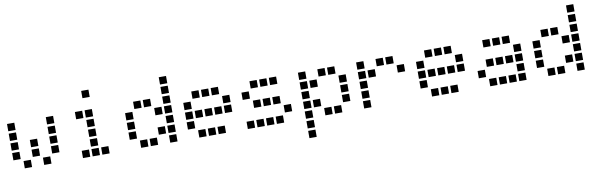

<svg xmlns="http://www.w3.org/2000/svg" viewBox="-54 -1225 6107 1950"><g transform="rotate(-10 3000.0 -250.5)"><path d="M14 -488Q13 -488 13 -488Q13 -488 13 -487V-414Q13 -413 13 -413Q13 -413 14 -413H87Q88 -413 88 -413Q88 -413 88 -414V-487Q88 -488 88 -488Q88 -488 87 -488ZM414 -488Q413 -488 413 -488Q413 -488 413 -487V-414Q413 -413 413 -413Q413 -413 414 -413H487Q488 -413 488 -413Q488 -413 488 -414V-487Q488 -488 488 -488Q488 -488 487 -488ZM14 -388Q13 -388 13 -388Q13 -388 13 -387V-314Q13 -313 13 -313Q13 -313 14 -313H87Q88 -313 88 -313Q88 -313 88 -314V-387Q88 -388 88 -388Q88 -388 87 -388ZM414 -388Q413 -388 413 -388Q413 -388 413 -387V-314Q413 -313 413 -313Q413 -313 414 -313H487Q488 -313 488 -313Q488 -313 488 -314V-387Q488 -388 488 -388Q488 -388 487 -388ZM14 -288Q13 -288 13 -288Q13 -288 13 -287V-214Q13 -213 13 -213Q13 -213 14 -213H87Q88 -213 88 -213Q88 -213 88 -214V-287Q88 -288 88 -288Q88 -288 87 -288ZM214 -288Q213 -288 213 -288Q213 -288 213 -287V-214Q213 -213 213 -213Q213 -213 214 -213H287Q288 -213 288 -213Q288 -213 288 -214V-287Q288 -288 288 -288Q288 -288 287 -288ZM414 -288Q413 -288 413 -288Q413 -288 413 -287V-214Q413 -213 413 -213Q413 -213 414 -213H487Q488 -213 488 -213Q488 -213 488 -214V-287Q488 -288 488 -288Q488 -288 487 -288ZM14 -188Q13 -188 13 -188Q13 -188 13 -187V-114Q13 -113 13 -113Q13 -113 14 -113H87Q88 -113 88 -113Q88 -113 88 -114V-187Q88 -188 88 -188Q88 -188 87 -188ZM214 -188Q213 -188 213 -188Q213 -188 213 -187V-114Q213 -113 213 -113Q213 -113 214 -113H287Q288 -113 288 -113Q288 -113 288 -114V-187Q288 -188 288 -188Q288 -188 287 -188ZM414 -188Q413 -188 413 -188Q413 -188 413 -187V-114Q413 -113 413 -113Q413 -113 414 -113H487Q488 -113 488 -113Q488 -113 488 -114V-187Q488 -188 488 -188Q488 -188 487 -188ZM114 -88Q113 -88 113 -88Q113 -88 113 -87V-14Q113 -13 113 -13Q113 -13 114 -13H187Q188 -13 188 -13Q188 -13 188 -14V-87Q188 -88 188 -88Q188 -88 187 -88ZM314 -88Q313 -88 313 -88Q313 -88 313 -87V-14Q313 -13 313 -13Q313 -13 314 -13H387Q388 -13 388 -13Q388 -13 388 -14V-87Q388 -88 388 -88Q388 -88 387 -88Z M814 -688Q813 -688 813 -688Q813 -688 813 -687V-614Q813 -613 813 -613Q813 -613 814 -613H887Q888 -613 888 -613Q888 -613 888 -614V-687Q888 -688 888 -688Q888 -688 887 -688ZM714 -488Q713 -488 713 -488Q713 -488 713 -487V-414Q713 -413 713 -413Q713 -413 714 -413H787Q788 -413 788 -413Q788 -413 788 -414V-487Q788 -488 788 -488Q788 -488 787 -488ZM814 -488Q813 -488 813 -488Q813 -488 813 -487V-414Q813 -413 813 -413Q813 -413 814 -413H887Q888 -413 888 -413Q888 -413 888 -414V-487Q888 -488 888 -488Q888 -488 887 -488ZM814 -388Q813 -388 813 -388Q813 -388 813 -387V-314Q813 -313 813 -313Q813 -313 814 -313H887Q888 -313 888 -313Q888 -313 888 -314V-387Q888 -388 888 -388Q888 -388 887 -388ZM814 -288Q813 -288 813 -288Q813 -288 813 -287V-214Q813 -213 813 -213Q813 -213 814 -213H887Q888 -213 888 -213Q888 -213 888 -214V-287Q888 -288 888 -288Q888 -288 887 -288ZM814 -188Q813 -188 813 -188Q813 -188 813 -187V-114Q813 -113 813 -113Q813 -113 814 -113H887Q888 -113 888 -113Q888 -113 888 -114V-187Q888 -188 888 -188Q888 -188 887 -188ZM714 -88Q713 -88 713 -88Q713 -88 713 -87V-14Q713 -13 713 -13Q713 -13 714 -13H787Q788 -13 788 -13Q788 -13 788 -14V-87Q788 -88 788 -88Q788 -88 787 -88ZM814 -88Q813 -88 813 -88Q813 -88 813 -87V-14Q813 -13 813 -13Q813 -13 814 -13H887Q888 -13 888 -13Q888 -13 888 -14V-87Q888 -88 888 -88Q888 -88 887 -88ZM914 -88Q913 -88 913 -88Q913 -88 913 -87V-14Q913 -13 913 -13Q913 -13 914 -13H987Q988 -13 988 -13Q988 -13 988 -14V-87Q988 -88 988 -88Q988 -88 987 -88Z M1614 -688Q1613 -688 1613 -688Q1613 -688 1613 -687V-614Q1613 -613 1613 -613Q1613 -613 1614 -613H1687Q1688 -613 1688 -613Q1688 -613 1688 -614V-687Q1688 -688 1688 -688Q1688 -688 1687 -688ZM1614 -588Q1613 -588 1613 -588Q1613 -588 1613 -587V-514Q1613 -513 1613 -513Q1613 -513 1614 -513H1687Q1688 -513 1688 -513Q1688 -513 1688 -514V-587Q1688 -588 1688 -588Q1688 -588 1687 -588ZM1314 -488Q1313 -488 1313 -488Q1313 -488 1313 -487V-414Q1313 -413 1313 -413Q1313 -413 1314 -413H1387Q1388 -413 1388 -413Q1388 -413 1388 -414V-487Q1388 -488 1388 -488Q1388 -488 1387 -488ZM1414 -488Q1413 -488 1413 -488Q1413 -488 1413 -487V-414Q1413 -413 1413 -413Q1413 -413 1414 -413H1487Q1488 -413 1488 -413Q1488 -413 1488 -414V-487Q1488 -488 1488 -488Q1488 -488 1487 -488ZM1614 -488Q1613 -488 1613 -488Q1613 -488 1613 -487V-414Q1613 -413 1613 -413Q1613 -413 1614 -413H1687Q1688 -413 1688 -413Q1688 -413 1688 -414V-487Q1688 -488 1688 -488Q1688 -488 1687 -488ZM1214 -388Q1213 -388 1213 -388Q1213 -388 1213 -387V-314Q1213 -313 1213 -313Q1213 -313 1214 -313H1287Q1288 -313 1288 -313Q1288 -313 1288 -314V-387Q1288 -388 1288 -388Q1288 -388 1287 -388ZM1514 -388Q1513 -388 1513 -388Q1513 -388 1513 -387V-314Q1513 -313 1513 -313Q1513 -313 1514 -313H1587Q1588 -313 1588 -313Q1588 -313 1588 -314V-387Q1588 -388 1588 -388Q1588 -388 1587 -388ZM1614 -388Q1613 -388 1613 -388Q1613 -388 1613 -387V-314Q1613 -313 1613 -313Q1613 -313 1614 -313H1687Q1688 -313 1688 -313Q1688 -313 1688 -314V-387Q1688 -388 1688 -388Q1688 -388 1687 -388ZM1214 -288Q1213 -288 1213 -288Q1213 -288 1213 -287V-214Q1213 -213 1213 -213Q1213 -213 1214 -213H1287Q1288 -213 1288 -213Q1288 -213 1288 -214V-287Q1288 -288 1288 -288Q1288 -288 1287 -288ZM1614 -288Q1613 -288 1613 -288Q1613 -288 1613 -287V-214Q1613 -213 1613 -213Q1613 -213 1614 -213H1687Q1688 -213 1688 -213Q1688 -213 1688 -214V-287Q1688 -288 1688 -288Q1688 -288 1687 -288ZM1214 -188Q1213 -188 1213 -188Q1213 -188 1213 -187V-114Q1213 -113 1213 -113Q1213 -113 1214 -113H1287Q1288 -113 1288 -113Q1288 -113 1288 -114V-187Q1288 -188 1288 -188Q1288 -188 1287 -188ZM1514 -188Q1513 -188 1513 -188Q1513 -188 1513 -187V-114Q1513 -113 1513 -113Q1513 -113 1514 -113H1587Q1588 -113 1588 -113Q1588 -113 1588 -114V-187Q1588 -188 1588 -188Q1588 -188 1587 -188ZM1614 -188Q1613 -188 1613 -188Q1613 -188 1613 -187V-114Q1613 -113 1613 -113Q1613 -113 1614 -113H1687Q1688 -113 1688 -113Q1688 -113 1688 -114V-187Q1688 -188 1688 -188Q1688 -188 1687 -188ZM1314 -88Q1313 -88 1313 -88Q1313 -88 1313 -87V-14Q1313 -13 1313 -13Q1313 -13 1314 -13H1387Q1388 -13 1388 -13Q1388 -13 1388 -14V-87Q1388 -88 1388 -88Q1388 -88 1387 -88ZM1414 -88Q1413 -88 1413 -88Q1413 -88 1413 -87V-14Q1413 -13 1413 -13Q1413 -13 1414 -13H1487Q1488 -13 1488 -13Q1488 -13 1488 -14V-87Q1488 -88 1488 -88Q1488 -88 1487 -88ZM1614 -88Q1613 -88 1613 -88Q1613 -88 1613 -87V-14Q1613 -13 1613 -13Q1613 -13 1614 -13H1687Q1688 -13 1688 -13Q1688 -13 1688 -14V-87Q1688 -88 1688 -88Q1688 -88 1687 -88Z M1914 -488Q1913 -488 1913 -488Q1913 -488 1913 -487V-414Q1913 -413 1913 -413Q1913 -413 1914 -413H1987Q1988 -413 1988 -413Q1988 -413 1988 -414V-487Q1988 -488 1988 -488Q1988 -488 1987 -488ZM2014 -488Q2013 -488 2013 -488Q2013 -488 2013 -487V-414Q2013 -413 2013 -413Q2013 -413 2014 -413H2087Q2088 -413 2088 -413Q2088 -413 2088 -414V-487Q2088 -488 2088 -488Q2088 -488 2087 -488ZM2114 -488Q2113 -488 2113 -488Q2113 -488 2113 -487V-414Q2113 -413 2113 -413Q2113 -413 2114 -413H2187Q2188 -413 2188 -413Q2188 -413 2188 -414V-487Q2188 -488 2188 -488Q2188 -488 2187 -488ZM1814 -388Q1813 -388 1813 -388Q1813 -388 1813 -387V-314Q1813 -313 1813 -313Q1813 -313 1814 -313H1887Q1888 -313 1888 -313Q1888 -313 1888 -314V-387Q1888 -388 1888 -388Q1888 -388 1887 -388ZM2214 -388Q2213 -388 2213 -388Q2213 -388 2213 -387V-314Q2213 -313 2213 -313Q2213 -313 2214 -313H2287Q2288 -313 2288 -313Q2288 -313 2288 -314V-387Q2288 -388 2288 -388Q2288 -388 2287 -388ZM1814 -288Q1813 -288 1813 -288Q1813 -288 1813 -287V-214Q1813 -213 1813 -213Q1813 -213 1814 -213H1887Q1888 -213 1888 -213Q1888 -213 1888 -214V-287Q1888 -288 1888 -288Q1888 -288 1887 -288ZM1914 -288Q1913 -288 1913 -288Q1913 -288 1913 -287V-214Q1913 -213 1913 -213Q1913 -213 1914 -213H1987Q1988 -213 1988 -213Q1988 -213 1988 -214V-287Q1988 -288 1988 -288Q1988 -288 1987 -288ZM2014 -288Q2013 -288 2013 -288Q2013 -288 2013 -287V-214Q2013 -213 2013 -213Q2013 -213 2014 -213H2087Q2088 -213 2088 -213Q2088 -213 2088 -214V-287Q2088 -288 2088 -288Q2088 -288 2087 -288ZM2114 -288Q2113 -288 2113 -288Q2113 -288 2113 -287V-214Q2113 -213 2113 -213Q2113 -213 2114 -213H2187Q2188 -213 2188 -213Q2188 -213 2188 -214V-287Q2188 -288 2188 -288Q2188 -288 2187 -288ZM2214 -288Q2213 -288 2213 -288Q2213 -288 2213 -287V-214Q2213 -213 2213 -213Q2213 -213 2214 -213H2287Q2288 -213 2288 -213Q2288 -213 2288 -214V-287Q2288 -288 2288 -288Q2288 -288 2287 -288ZM1814 -188Q1813 -188 1813 -188Q1813 -188 1813 -187V-114Q1813 -113 1813 -113Q1813 -113 1814 -113H1887Q1888 -113 1888 -113Q1888 -113 1888 -114V-187Q1888 -188 1888 -188Q1888 -188 1887 -188ZM1914 -88Q1913 -88 1913 -88Q1913 -88 1913 -87V-14Q1913 -13 1913 -13Q1913 -13 1914 -13H1987Q1988 -13 1988 -13Q1988 -13 1988 -14V-87Q1988 -88 1988 -88Q1988 -88 1987 -88ZM2014 -88Q2013 -88 2013 -88Q2013 -88 2013 -87V-14Q2013 -13 2013 -13Q2013 -13 2014 -13H2087Q2088 -13 2088 -13Q2088 -13 2088 -14V-87Q2088 -88 2088 -88Q2088 -88 2087 -88ZM2114 -88Q2113 -88 2113 -88Q2113 -88 2113 -87V-14Q2113 -13 2113 -13Q2113 -13 2114 -13H2187Q2188 -13 2188 -13Q2188 -13 2188 -14V-87Q2188 -88 2188 -88Q2188 -88 2187 -88Z M2514 -488Q2513 -488 2513 -488Q2513 -488 2513 -487V-414Q2513 -413 2513 -413Q2513 -413 2514 -413H2587Q2588 -413 2588 -413Q2588 -413 2588 -414V-487Q2588 -488 2588 -488Q2588 -488 2587 -488ZM2614 -488Q2613 -488 2613 -488Q2613 -488 2613 -487V-414Q2613 -413 2613 -413Q2613 -413 2614 -413H2687Q2688 -413 2688 -413Q2688 -413 2688 -414V-487Q2688 -488 2688 -488Q2688 -488 2687 -488ZM2714 -488Q2713 -488 2713 -488Q2713 -488 2713 -487V-414Q2713 -413 2713 -413Q2713 -413 2714 -413H2787Q2788 -413 2788 -413Q2788 -413 2788 -414V-487Q2788 -488 2788 -488Q2788 -488 2787 -488ZM2414 -388Q2413 -388 2413 -388Q2413 -388 2413 -387V-314Q2413 -313 2413 -313Q2413 -313 2414 -313H2487Q2488 -313 2488 -313Q2488 -313 2488 -314V-387Q2488 -388 2488 -388Q2488 -388 2487 -388ZM2514 -288Q2513 -288 2513 -288Q2513 -288 2513 -287V-214Q2513 -213 2513 -213Q2513 -213 2514 -213H2587Q2588 -213 2588 -213Q2588 -213 2588 -214V-287Q2588 -288 2588 -288Q2588 -288 2587 -288ZM2614 -288Q2613 -288 2613 -288Q2613 -288 2613 -287V-214Q2613 -213 2613 -213Q2613 -213 2614 -213H2687Q2688 -213 2688 -213Q2688 -213 2688 -214V-287Q2688 -288 2688 -288Q2688 -288 2687 -288ZM2714 -288Q2713 -288 2713 -288Q2713 -288 2713 -287V-214Q2713 -213 2713 -213Q2713 -213 2714 -213H2787Q2788 -213 2788 -213Q2788 -213 2788 -214V-287Q2788 -288 2788 -288Q2788 -288 2787 -288ZM2814 -188Q2813 -188 2813 -188Q2813 -188 2813 -187V-114Q2813 -113 2813 -113Q2813 -113 2814 -113H2887Q2888 -113 2888 -113Q2888 -113 2888 -114V-187Q2888 -188 2888 -188Q2888 -188 2887 -188ZM2414 -88Q2413 -88 2413 -88Q2413 -88 2413 -87V-14Q2413 -13 2413 -13Q2413 -13 2414 -13H2487Q2488 -13 2488 -13Q2488 -13 2488 -14V-87Q2488 -88 2488 -88Q2488 -88 2487 -88ZM2514 -88Q2513 -88 2513 -88Q2513 -88 2513 -87V-14Q2513 -13 2513 -13Q2513 -13 2514 -13H2587Q2588 -13 2588 -13Q2588 -13 2588 -14V-87Q2588 -88 2588 -88Q2588 -88 2587 -88ZM2614 -88Q2613 -88 2613 -88Q2613 -88 2613 -87V-14Q2613 -13 2613 -13Q2613 -13 2614 -13H2687Q2688 -13 2688 -13Q2688 -13 2688 -14V-87Q2688 -88 2688 -88Q2688 -88 2687 -88ZM2714 -88Q2713 -88 2713 -88Q2713 -88 2713 -87V-14Q2713 -13 2713 -13Q2713 -13 2714 -13H2787Q2788 -13 2788 -13Q2788 -13 2788 -14V-87Q2788 -88 2788 -88Q2788 -88 2787 -88Z M3014 -488Q3013 -488 3013 -488Q3013 -488 3013 -487V-414Q3013 -413 3013 -413Q3013 -413 3014 -413H3087Q3088 -413 3088 -413Q3088 -413 3088 -414V-487Q3088 -488 3088 -488Q3088 -488 3087 -488ZM3214 -488Q3213 -488 3213 -488Q3213 -488 3213 -487V-414Q3213 -413 3213 -413Q3213 -413 3214 -413H3287Q3288 -413 3288 -413Q3288 -413 3288 -414V-487Q3288 -488 3288 -488Q3288 -488 3287 -488ZM3314 -488Q3313 -488 3313 -488Q3313 -488 3313 -487V-414Q3313 -413 3313 -413Q3313 -413 3314 -413H3387Q3388 -413 3388 -413Q3388 -413 3388 -414V-487Q3388 -488 3388 -488Q3388 -488 3387 -488ZM3014 -388Q3013 -388 3013 -388Q3013 -388 3013 -387V-314Q3013 -313 3013 -313Q3013 -313 3014 -313H3087Q3088 -313 3088 -313Q3088 -313 3088 -314V-387Q3088 -388 3088 -388Q3088 -388 3087 -388ZM3114 -388Q3113 -388 3113 -388Q3113 -388 3113 -387V-314Q3113 -313 3113 -313Q3113 -313 3114 -313H3187Q3188 -313 3188 -313Q3188 -313 3188 -314V-387Q3188 -388 3188 -388Q3188 -388 3187 -388ZM3414 -388Q3413 -388 3413 -388Q3413 -388 3413 -387V-314Q3413 -313 3413 -313Q3413 -313 3414 -313H3487Q3488 -313 3488 -313Q3488 -313 3488 -314V-387Q3488 -388 3488 -388Q3488 -388 3487 -388ZM3014 -288Q3013 -288 3013 -288Q3013 -288 3013 -287V-214Q3013 -213 3013 -213Q3013 -213 3014 -213H3087Q3088 -213 3088 -213Q3088 -213 3088 -214V-287Q3088 -288 3088 -288Q3088 -288 3087 -288ZM3414 -288Q3413 -288 3413 -288Q3413 -288 3413 -287V-214Q3413 -213 3413 -213Q3413 -213 3414 -213H3487Q3488 -213 3488 -213Q3488 -213 3488 -214V-287Q3488 -288 3488 -288Q3488 -288 3487 -288ZM3014 -188Q3013 -188 3013 -188Q3013 -188 3013 -187V-114Q3013 -113 3013 -113Q3013 -113 3014 -113H3087Q3088 -113 3088 -113Q3088 -113 3088 -114V-187Q3088 -188 3088 -188Q3088 -188 3087 -188ZM3114 -188Q3113 -188 3113 -188Q3113 -188 3113 -187V-114Q3113 -113 3113 -113Q3113 -113 3114 -113H3187Q3188 -113 3188 -113Q3188 -113 3188 -114V-187Q3188 -188 3188 -188Q3188 -188 3187 -188ZM3414 -188Q3413 -188 3413 -188Q3413 -188 3413 -187V-114Q3413 -113 3413 -113Q3413 -113 3414 -113H3487Q3488 -113 3488 -113Q3488 -113 3488 -114V-187Q3488 -188 3488 -188Q3488 -188 3487 -188ZM3014 -88Q3013 -88 3013 -88Q3013 -88 3013 -87V-14Q3013 -13 3013 -13Q3013 -13 3014 -13H3087Q3088 -13 3088 -13Q3088 -13 3088 -14V-87Q3088 -88 3088 -88Q3088 -88 3087 -88ZM3214 -88Q3213 -88 3213 -88Q3213 -88 3213 -87V-14Q3213 -13 3213 -13Q3213 -13 3214 -13H3287Q3288 -13 3288 -13Q3288 -13 3288 -14V-87Q3288 -88 3288 -88Q3288 -88 3287 -88ZM3314 -88Q3313 -88 3313 -88Q3313 -88 3313 -87V-14Q3313 -13 3313 -13Q3313 -13 3314 -13H3387Q3388 -13 3388 -13Q3388 -13 3388 -14V-87Q3388 -88 3388 -88Q3388 -88 3387 -88ZM3014 12Q3013 12 3013 12Q3013 12 3013 13V86Q3013 87 3013 87Q3013 87 3014 87H3087Q3088 87 3088 87Q3088 87 3088 86V13Q3088 12 3088 12Q3088 12 3087 12ZM3014 112Q3013 112 3013 112Q3013 112 3013 113V186Q3013 187 3013 187Q3013 187 3014 187H3087Q3088 187 3088 187Q3088 187 3088 186V113Q3088 112 3088 112Q3088 112 3087 112Z M3614 -488Q3613 -488 3613 -488Q3613 -488 3613 -487V-414Q3613 -413 3613 -413Q3613 -413 3614 -413H3687Q3688 -413 3688 -413Q3688 -413 3688 -414V-487Q3688 -488 3688 -488Q3688 -488 3687 -488ZM3814 -488Q3813 -488 3813 -488Q3813 -488 3813 -487V-414Q3813 -413 3813 -413Q3813 -413 3814 -413H3887Q3888 -413 3888 -413Q3888 -413 3888 -414V-487Q3888 -488 3888 -488Q3888 -488 3887 -488ZM3914 -488Q3913 -488 3913 -488Q3913 -488 3913 -487V-414Q3913 -413 3913 -413Q3913 -413 3914 -413H3987Q3988 -413 3988 -413Q3988 -413 3988 -414V-487Q3988 -488 3988 -488Q3988 -488 3987 -488ZM3614 -388Q3613 -388 3613 -388Q3613 -388 3613 -387V-314Q3613 -313 3613 -313Q3613 -313 3614 -313H3687Q3688 -313 3688 -313Q3688 -313 3688 -314V-387Q3688 -388 3688 -388Q3688 -388 3687 -388ZM3714 -388Q3713 -388 3713 -388Q3713 -388 3713 -387V-314Q3713 -313 3713 -313Q3713 -313 3714 -313H3787Q3788 -313 3788 -313Q3788 -313 3788 -314V-387Q3788 -388 3788 -388Q3788 -388 3787 -388ZM4014 -388Q4013 -388 4013 -388Q4013 -388 4013 -387V-314Q4013 -313 4013 -313Q4013 -313 4014 -313H4087Q4088 -313 4088 -313Q4088 -313 4088 -314V-387Q4088 -388 4088 -388Q4088 -388 4087 -388ZM3614 -288Q3613 -288 3613 -288Q3613 -288 3613 -287V-214Q3613 -213 3613 -213Q3613 -213 3614 -213H3687Q3688 -213 3688 -213Q3688 -213 3688 -214V-287Q3688 -288 3688 -288Q3688 -288 3687 -288ZM3614 -188Q3613 -188 3613 -188Q3613 -188 3613 -187V-114Q3613 -113 3613 -113Q3613 -113 3614 -113H3687Q3688 -113 3688 -113Q3688 -113 3688 -114V-187Q3688 -188 3688 -188Q3688 -188 3687 -188ZM3614 -88Q3613 -88 3613 -88Q3613 -88 3613 -87V-14Q3613 -13 3613 -13Q3613 -13 3614 -13H3687Q3688 -13 3688 -13Q3688 -13 3688 -14V-87Q3688 -88 3688 -88Q3688 -88 3687 -88Z M4314 -488Q4313 -488 4313 -488Q4313 -488 4313 -487V-414Q4313 -413 4313 -413Q4313 -413 4314 -413H4387Q4388 -413 4388 -413Q4388 -413 4388 -414V-487Q4388 -488 4388 -488Q4388 -488 4387 -488ZM4414 -488Q4413 -488 4413 -488Q4413 -488 4413 -487V-414Q4413 -413 4413 -413Q4413 -413 4414 -413H4487Q4488 -413 4488 -413Q4488 -413 4488 -414V-487Q4488 -488 4488 -488Q4488 -488 4487 -488ZM4514 -488Q4513 -488 4513 -488Q4513 -488 4513 -487V-414Q4513 -413 4513 -413Q4513 -413 4514 -413H4587Q4588 -413 4588 -413Q4588 -413 4588 -414V-487Q4588 -488 4588 -488Q4588 -488 4587 -488ZM4214 -388Q4213 -388 4213 -388Q4213 -388 4213 -387V-314Q4213 -313 4213 -313Q4213 -313 4214 -313H4287Q4288 -313 4288 -313Q4288 -313 4288 -314V-387Q4288 -388 4288 -388Q4288 -388 4287 -388ZM4614 -388Q4613 -388 4613 -388Q4613 -388 4613 -387V-314Q4613 -313 4613 -313Q4613 -313 4614 -313H4687Q4688 -313 4688 -313Q4688 -313 4688 -314V-387Q4688 -388 4688 -388Q4688 -388 4687 -388ZM4214 -288Q4213 -288 4213 -288Q4213 -288 4213 -287V-214Q4213 -213 4213 -213Q4213 -213 4214 -213H4287Q4288 -213 4288 -213Q4288 -213 4288 -214V-287Q4288 -288 4288 -288Q4288 -288 4287 -288ZM4314 -288Q4313 -288 4313 -288Q4313 -288 4313 -287V-214Q4313 -213 4313 -213Q4313 -213 4314 -213H4387Q4388 -213 4388 -213Q4388 -213 4388 -214V-287Q4388 -288 4388 -288Q4388 -288 4387 -288ZM4414 -288Q4413 -288 4413 -288Q4413 -288 4413 -287V-214Q4413 -213 4413 -213Q4413 -213 4414 -213H4487Q4488 -213 4488 -213Q4488 -213 4488 -214V-287Q4488 -288 4488 -288Q4488 -288 4487 -288ZM4514 -288Q4513 -288 4513 -288Q4513 -288 4513 -287V-214Q4513 -213 4513 -213Q4513 -213 4514 -213H4587Q4588 -213 4588 -213Q4588 -213 4588 -214V-287Q4588 -288 4588 -288Q4588 -288 4587 -288ZM4614 -288Q4613 -288 4613 -288Q4613 -288 4613 -287V-214Q4613 -213 4613 -213Q4613 -213 4614 -213H4687Q4688 -213 4688 -213Q4688 -213 4688 -214V-287Q4688 -288 4688 -288Q4688 -288 4687 -288ZM4214 -188Q4213 -188 4213 -188Q4213 -188 4213 -187V-114Q4213 -113 4213 -113Q4213 -113 4214 -113H4287Q4288 -113 4288 -113Q4288 -113 4288 -114V-187Q4288 -188 4288 -188Q4288 -188 4287 -188ZM4314 -88Q4313 -88 4313 -88Q4313 -88 4313 -87V-14Q4313 -13 4313 -13Q4313 -13 4314 -13H4387Q4388 -13 4388 -13Q4388 -13 4388 -14V-87Q4388 -88 4388 -88Q4388 -88 4387 -88ZM4414 -88Q4413 -88 4413 -88Q4413 -88 4413 -87V-14Q4413 -13 4413 -13Q4413 -13 4414 -13H4487Q4488 -13 4488 -13Q4488 -13 4488 -14V-87Q4488 -88 4488 -88Q4488 -88 4487 -88ZM4514 -88Q4513 -88 4513 -88Q4513 -88 4513 -87V-14Q4513 -13 4513 -13Q4513 -13 4514 -13H4587Q4588 -13 4588 -13Q4588 -13 4588 -14V-87Q4588 -88 4588 -88Q4588 -88 4587 -88Z M4914 -488Q4913 -488 4913 -488Q4913 -488 4913 -487V-414Q4913 -413 4913 -413Q4913 -413 4914 -413H4987Q4988 -413 4988 -413Q4988 -413 4988 -414V-487Q4988 -488 4988 -488Q4988 -488 4987 -488ZM5014 -488Q5013 -488 5013 -488Q5013 -488 5013 -487V-414Q5013 -413 5013 -413Q5013 -413 5014 -413H5087Q5088 -413 5088 -413Q5088 -413 5088 -414V-487Q5088 -488 5088 -488Q5088 -488 5087 -488ZM5114 -488Q5113 -488 5113 -488Q5113 -488 5113 -487V-414Q5113 -413 5113 -413Q5113 -413 5114 -413H5187Q5188 -413 5188 -413Q5188 -413 5188 -414V-487Q5188 -488 5188 -488Q5188 -488 5187 -488ZM5214 -388Q5213 -388 5213 -388Q5213 -388 5213 -387V-314Q5213 -313 5213 -313Q5213 -313 5214 -313H5287Q5288 -313 5288 -313Q5288 -313 5288 -314V-387Q5288 -388 5288 -388Q5288 -388 5287 -388ZM4914 -288Q4913 -288 4913 -288Q4913 -288 4913 -287V-214Q4913 -213 4913 -213Q4913 -213 4914 -213H4987Q4988 -213 4988 -213Q4988 -213 4988 -214V-287Q4988 -288 4988 -288Q4988 -288 4987 -288ZM5014 -288Q5013 -288 5013 -288Q5013 -288 5013 -287V-214Q5013 -213 5013 -213Q5013 -213 5014 -213H5087Q5088 -213 5088 -213Q5088 -213 5088 -214V-287Q5088 -288 5088 -288Q5088 -288 5087 -288ZM5114 -288Q5113 -288 5113 -288Q5113 -288 5113 -287V-214Q5113 -213 5113 -213Q5113 -213 5114 -213H5187Q5188 -213 5188 -213Q5188 -213 5188 -214V-287Q5188 -288 5188 -288Q5188 -288 5187 -288ZM5214 -288Q5213 -288 5213 -288Q5213 -288 5213 -287V-214Q5213 -213 5213 -213Q5213 -213 5214 -213H5287Q5288 -213 5288 -213Q5288 -213 5288 -214V-287Q5288 -288 5288 -288Q5288 -288 5287 -288ZM4814 -188Q4813 -188 4813 -188Q4813 -188 4813 -187V-114Q4813 -113 4813 -113Q4813 -113 4814 -113H4887Q4888 -113 4888 -113Q4888 -113 4888 -114V-187Q4888 -188 4888 -188Q4888 -188 4887 -188ZM5214 -188Q5213 -188 5213 -188Q5213 -188 5213 -187V-114Q5213 -113 5213 -113Q5213 -113 5214 -113H5287Q5288 -113 5288 -113Q5288 -113 5288 -114V-187Q5288 -188 5288 -188Q5288 -188 5287 -188ZM4914 -88Q4913 -88 4913 -88Q4913 -88 4913 -87V-14Q4913 -13 4913 -13Q4913 -13 4914 -13H4987Q4988 -13 4988 -13Q4988 -13 4988 -14V-87Q4988 -88 4988 -88Q4988 -88 4987 -88ZM5014 -88Q5013 -88 5013 -88Q5013 -88 5013 -87V-14Q5013 -13 5013 -13Q5013 -13 5014 -13H5087Q5088 -13 5088 -13Q5088 -13 5088 -14V-87Q5088 -88 5088 -88Q5088 -88 5087 -88ZM5114 -88Q5113 -88 5113 -88Q5113 -88 5113 -87V-14Q5113 -13 5113 -13Q5113 -13 5114 -13H5187Q5188 -13 5188 -13Q5188 -13 5188 -14V-87Q5188 -88 5188 -88Q5188 -88 5187 -88ZM5214 -88Q5213 -88 5213 -88Q5213 -88 5213 -87V-14Q5213 -13 5213 -13Q5213 -13 5214 -13H5287Q5288 -13 5288 -13Q5288 -13 5288 -14V-87Q5288 -88 5288 -88Q5288 -88 5287 -88Z M5814 -688Q5813 -688 5813 -688Q5813 -688 5813 -687V-614Q5813 -613 5813 -613Q5813 -613 5814 -613H5887Q5888 -613 5888 -613Q5888 -613 5888 -614V-687Q5888 -688 5888 -688Q5888 -688 5887 -688ZM5814 -588Q5813 -588 5813 -588Q5813 -588 5813 -587V-514Q5813 -513 5813 -513Q5813 -513 5814 -513H5887Q5888 -513 5888 -513Q5888 -513 5888 -514V-587Q5888 -588 5888 -588Q5888 -588 5887 -588ZM5514 -488Q5513 -488 5513 -488Q5513 -488 5513 -487V-414Q5513 -413 5513 -413Q5513 -413 5514 -413H5587Q5588 -413 5588 -413Q5588 -413 5588 -414V-487Q5588 -488 5588 -488Q5588 -488 5587 -488ZM5614 -488Q5613 -488 5613 -488Q5613 -488 5613 -487V-414Q5613 -413 5613 -413Q5613 -413 5614 -413H5687Q5688 -413 5688 -413Q5688 -413 5688 -414V-487Q5688 -488 5688 -488Q5688 -488 5687 -488ZM5814 -488Q5813 -488 5813 -488Q5813 -488 5813 -487V-414Q5813 -413 5813 -413Q5813 -413 5814 -413H5887Q5888 -413 5888 -413Q5888 -413 5888 -414V-487Q5888 -488 5888 -488Q5888 -488 5887 -488ZM5414 -388Q5413 -388 5413 -388Q5413 -388 5413 -387V-314Q5413 -313 5413 -313Q5413 -313 5414 -313H5487Q5488 -313 5488 -313Q5488 -313 5488 -314V-387Q5488 -388 5488 -388Q5488 -388 5487 -388ZM5714 -388Q5713 -388 5713 -388Q5713 -388 5713 -387V-314Q5713 -313 5713 -313Q5713 -313 5714 -313H5787Q5788 -313 5788 -313Q5788 -313 5788 -314V-387Q5788 -388 5788 -388Q5788 -388 5787 -388ZM5814 -388Q5813 -388 5813 -388Q5813 -388 5813 -387V-314Q5813 -313 5813 -313Q5813 -313 5814 -313H5887Q5888 -313 5888 -313Q5888 -313 5888 -314V-387Q5888 -388 5888 -388Q5888 -388 5887 -388ZM5414 -288Q5413 -288 5413 -288Q5413 -288 5413 -287V-214Q5413 -213 5413 -213Q5413 -213 5414 -213H5487Q5488 -213 5488 -213Q5488 -213 5488 -214V-287Q5488 -288 5488 -288Q5488 -288 5487 -288ZM5814 -288Q5813 -288 5813 -288Q5813 -288 5813 -287V-214Q5813 -213 5813 -213Q5813 -213 5814 -213H5887Q5888 -213 5888 -213Q5888 -213 5888 -214V-287Q5888 -288 5888 -288Q5888 -288 5887 -288ZM5414 -188Q5413 -188 5413 -188Q5413 -188 5413 -187V-114Q5413 -113 5413 -113Q5413 -113 5414 -113H5487Q5488 -113 5488 -113Q5488 -113 5488 -114V-187Q5488 -188 5488 -188Q5488 -188 5487 -188ZM5714 -188Q5713 -188 5713 -188Q5713 -188 5713 -187V-114Q5713 -113 5713 -113Q5713 -113 5714 -113H5787Q5788 -113 5788 -113Q5788 -113 5788 -114V-187Q5788 -188 5788 -188Q5788 -188 5787 -188ZM5814 -188Q5813 -188 5813 -188Q5813 -188 5813 -187V-114Q5813 -113 5813 -113Q5813 -113 5814 -113H5887Q5888 -113 5888 -113Q5888 -113 5888 -114V-187Q5888 -188 5888 -188Q5888 -188 5887 -188ZM5514 -88Q5513 -88 5513 -88Q5513 -88 5513 -87V-14Q5513 -13 5513 -13Q5513 -13 5514 -13H5587Q5588 -13 5588 -13Q5588 -13 5588 -14V-87Q5588 -88 5588 -88Q5588 -88 5587 -88ZM5614 -88Q5613 -88 5613 -88Q5613 -88 5613 -87V-14Q5613 -13 5613 -13Q5613 -13 5614 -13H5687Q5688 -13 5688 -13Q5688 -13 5688 -14V-87Q5688 -88 5688 -88Q5688 -88 5687 -88ZM5814 -88Q5813 -88 5813 -88Q5813 -88 5813 -87V-14Q5813 -13 5813 -13Q5813 -13 5814 -13H5887Q5888 -13 5888 -13Q5888 -13 5888 -14V-87Q5888 -88 5888 -88Q5888 -88 5887 -88Z"/></g></svg>

Font: Doto Black
Style: Bold
Weight: 700
Monospace: yes
Version: Version 1.000